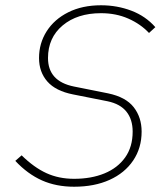

<svg xmlns="http://www.w3.org/2000/svg" viewBox="-20 -698 632 728"><path d="M261 10Q193 10 139 -14Q85 -38 38 -88L62 -109Q109 -63 156 -41.5Q203 -20 261 -20Q326 -20 376 -40.5Q426 -61 454.5 -101Q483 -141 483 -199Q483 -245 459.5 -274.5Q436 -304 388 -314L257 -340Q191 -353 159.5 -389Q128 -425 128 -478Q128 -534 157 -579.5Q186 -625 239 -651.5Q292 -678 363 -678Q424 -678 478 -657.5Q532 -637 569 -595L545 -573Q513 -607 466.5 -627.5Q420 -648 363 -648Q273 -648 217.5 -601.5Q162 -555 162 -478Q162 -390 260 -370L390 -344Q457 -330 487 -291.5Q517 -253 517 -199Q517 -137 485 -89.5Q453 -42 395.5 -16Q338 10 261 10Z"/></svg>

Font: Gantari Thin
Style: Italic
Weight: 100
Italic angle: -10°
Designer: Anugrah Pasau
Foundry: Lafontype
Version: Version 1.000; ttfautohint (v1.8.4.7-5d5b)